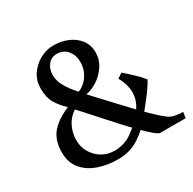

<svg xmlns="http://www.w3.org/2000/svg" viewBox="-141 -756 923 917"><g transform="rotate(-30 320.5 -297.0)"><path d="M278 -328 253 -357Q271 -362 290 -378Q309 -394 322 -419.5Q335 -445 335 -478Q335 -514 314 -540.5Q293 -567 255 -567Q226 -567 207.5 -544.5Q189 -522 189 -488Q189 -457 206 -426.5Q223 -396 248.5 -367.5Q274 -339 297 -313Q329 -279 366.5 -238.5Q404 -198 441 -159Q478 -120 509.5 -90Q541 -60 560 -46Q577 -33 599 -29Q621 -25 641 -25L636 7H496Q487 7 465 -11.5Q443 -30 413 -60Q383 -90 349.5 -127Q316 -164 282.5 -201Q249 -238 220.5 -270Q192 -302 173 -322Q141 -353 124 -383Q107 -413 107 -462Q107 -505 129.5 -538Q152 -571 187.5 -590.5Q223 -610 261 -610Q305 -610 341 -594.5Q377 -579 399 -550Q421 -521 421 -482Q421 -441 399 -408Q377 -375 344.5 -354Q312 -333 278 -328ZM571 -244Q552 -210 520.5 -169.5Q489 -129 464 -98Q427 -50 376.5 -17Q326 16 259 16Q202 16 152.5 -1Q103 -18 72.5 -54Q42 -90 42 -147Q42 -224 88.5 -266.5Q135 -309 206 -331L230 -311Q177 -287 154 -247.5Q131 -208 131 -162Q131 -126 148.5 -95.5Q166 -65 196.5 -46.5Q227 -28 265 -28Q320 -28 363.5 -59Q407 -90 438 -128Q457 -151 467.5 -175.5Q478 -200 478 -228Q478 -248 472 -270Q466 -292 452 -317L479 -335Q490 -326 507.5 -310Q525 -294 542.5 -276.5Q560 -259 571 -244Z"/></g></svg>

Font: Buenard
Style: Regular
Weight: 400
Version: Version 2.000